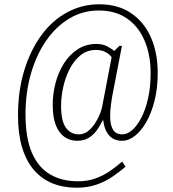

<svg xmlns="http://www.w3.org/2000/svg" viewBox="-20 -734 809 896"><path d="M339 142Q275 142 224.5 121.5Q174 101 138 59Q102 17 83 -46.5Q64 -110 64 -195Q64 -310 93 -405Q122 -500 173 -569.5Q224 -639 293.5 -676.5Q363 -714 443 -714Q531 -714 592 -672.5Q653 -631 684.5 -559Q716 -487 716 -393Q716 -323 701.5 -265Q687 -207 663 -165Q639 -123 609.5 -100Q580 -77 550 -77Q510 -77 488 -103.5Q466 -130 462 -172H459Q448 -149 432.5 -127Q417 -105 394.5 -91Q372 -77 339 -77Q307 -77 281 -95Q255 -113 240.5 -150Q226 -187 226 -245Q226 -296 239 -346Q252 -396 278 -437.5Q304 -479 342.5 -504Q381 -529 430 -529Q458 -529 479.5 -518Q501 -507 513 -496L537 -520H549L503 -281Q500 -263 498 -247.5Q496 -232 495 -218.5Q494 -205 494 -192Q494 -152 507 -129.5Q520 -107 551 -107Q574 -107 597 -127Q620 -147 639.5 -184.5Q659 -222 671 -275Q683 -328 683 -392Q683 -477 655 -543.5Q627 -610 573 -647.5Q519 -685 441 -685Q367 -685 305 -648.5Q243 -612 197 -546.5Q151 -481 125 -392.5Q99 -304 99 -200Q99 -90 129 -21Q159 48 214 80Q269 112 344 112Q390 112 427.5 98Q465 84 495.5 62.5Q526 41 550 20L566 44Q539 67 505.5 90Q472 113 430.5 127.5Q389 142 339 142ZM348 -107Q370 -107 388.5 -120.5Q407 -134 421.5 -155.5Q436 -177 445.5 -200Q455 -223 458 -243L501 -467Q492 -480 473.5 -490.5Q455 -501 428 -501Q386 -501 355 -475.5Q324 -450 304 -410Q284 -370 274.5 -325Q265 -280 265 -241Q265 -169 287.5 -138Q310 -107 348 -107Z"/></svg>

Font: Noto Serif Khmer Condensed ExtraLight
Style: Regular
Weight: 250
Width: 3
Designer: Danh Hong and the Monotype Design Team
Foundry: Monotype Imaging Inc.
Version: Version 2.004